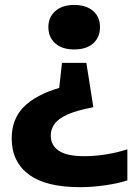

<svg xmlns="http://www.w3.org/2000/svg" viewBox="-20 -576 567 796"><path d="M287.5 -555.5Q337 -555.5 365.8 -530.8Q394.5 -506 394.5 -463.5Q394.5 -421 366.2 -396Q338 -371 287.5 -371Q237 -371 208.8 -396.5Q180.5 -422 180.5 -463.5Q180.5 -504.5 209.2 -530Q238 -555.5 287.5 -555.5ZM338 -315.5 367 -131.5Q298 -118.5 259.8 -101.2Q221.5 -84 206 -62.2Q190.5 -40.5 190.5 -14Q190.5 26.5 223.8 49Q257 71.5 329.5 71.5Q373.5 71.5 420.2 64Q467 56.5 508 43V172Q469.5 184.5 415.8 192.2Q362 200 312 200Q169.5 200 99 147Q28.5 94 28.5 -2Q28.5 -83 79 -133.2Q129.5 -183.5 225.5 -211.5L237 -315.5Z"/></svg>

Font: Encode Sans SemiExpanded SemiExpanded
Style: Bold
Weight: 700
Width: 6
Designer: Multiple Designers
Foundry: Impallari Type
Version: Version 3.000; ttfautohint (v1.8.3) -l 8 -r 50 -G 200 -x 14 